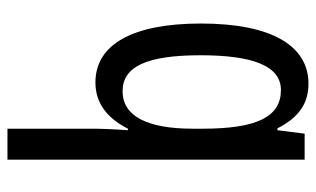

<svg xmlns="http://www.w3.org/2000/svg" viewBox="-182 -404 827 502"><g transform="rotate(90 231.0 -153.5)"><path d="M317 18V240H398V-537H330L321 -466H316C287 -523 250 -547 199 -547C101 -547 42 -452 42 -266C42 -85 98 10 196 10C248 10 288 -18 317 -75H321C318 -35 317 -4 317 18ZM219 -61C155 -61 125 -123 125 -265C125 -402 153 -475 216 -475C286 -475 317 -412 317 -270V-245C317 -123 283 -61 219 -61Z"/></g></svg>

Font: Noto Sans Ethiopic ExtCond
Style: Regular
Weight: 400
Width: 2
Designer: Monotype Design Team
Foundry: Monotype Imaging Inc.
Version: Version 2.102